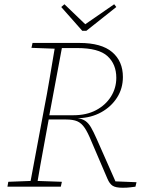

<svg xmlns="http://www.w3.org/2000/svg" viewBox="-20 -878 678 903"><path d="M128 -653 133 -676H354Q457 -676 507.5 -633Q558 -590 558 -516Q558 -462 530.5 -419Q503 -376 456 -350Q409 -324 349 -322H345Q368 -319 382.5 -308.5Q397 -298 408.5 -278Q420 -258 435 -224L523 -25L622 -21L617 0Q608 1 593 3Q578 5 557 5Q524 5 509.5 -4.5Q495 -14 485 -38L410 -213Q393 -255 378 -277Q363 -299 343.5 -307.5Q324 -316 291 -316H209Q196 -243 182.5 -171Q169 -99 157 -27L271 -23L266 0H15L19 -23L124 -27L187 -364Q201 -435 213 -506.5Q225 -578 237 -649ZM343 -652H271L212 -336H325Q387 -336 432 -360Q477 -384 502 -424Q527 -464 527 -512Q527 -576 485.5 -614Q444 -652 343 -652ZM283 -858 381 -764 517 -858 527 -845 386 -733H367L268 -845Z"/></svg>

Font: Source Serif 4 SmText ExtraLight
Style: Italic
Weight: 200
Italic angle: -12°
Designer: Frank Grießhammer
Foundry: Adobe
Version: Version 4.005;hotconv 1.1.0;makeotfexe 2.6.0